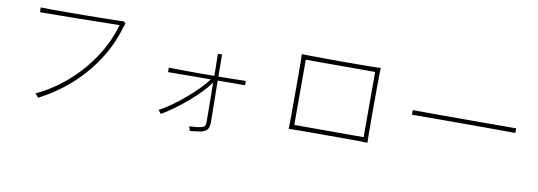

<svg xmlns="http://www.w3.org/2000/svg" viewBox="-57 -1047 4114 1467"><g transform="rotate(10 2000.0 -313.5)"><path d="M822 -670Q820 -663 816.5 -652.5Q813 -642 810 -633Q768 -491 687.5 -370Q607 -249 499 -154Q391 -59 264 6L238 -23Q364 -82 472.5 -176.5Q581 -271 661 -391Q741 -511 780 -648Q750 -648 700 -647Q650 -646 589 -645Q528 -644 463.5 -643Q399 -642 340 -641.5Q281 -641 234.5 -640.5Q188 -640 164 -640L163 -677Q194 -676 247 -675.5Q300 -675 366 -675.5Q432 -676 501 -676.5Q570 -677 632 -678Q694 -679 740.5 -680Q787 -681 806 -682Z M1804 -396V-362Q1795 -362 1764.5 -362Q1734 -362 1689.5 -362Q1645 -362 1592 -361Q1592 -320 1593 -273Q1594 -226 1594.5 -180.5Q1595 -135 1595.5 -97Q1596 -59 1596 -36Q1596 4 1579 21.5Q1562 39 1528 45Q1509 48 1489 50.5Q1469 53 1449 55L1438 21Q1461 19 1483 17.5Q1505 16 1523 12Q1548 7 1555.5 -2Q1563 -11 1563 -36Q1563 -67 1562.5 -118.5Q1562 -170 1561.5 -229Q1561 -288 1560 -340Q1535 -304 1494 -261.5Q1453 -219 1404 -177Q1355 -135 1304.5 -98Q1254 -61 1208 -35L1186 -62Q1230 -85 1280.5 -121Q1331 -157 1380.5 -199Q1430 -241 1471.5 -283.5Q1513 -326 1538 -361Q1469 -361 1400.5 -360.5Q1332 -360 1280 -359.5Q1228 -359 1207 -359V-394Q1237 -393 1294 -392Q1351 -391 1421 -391.5Q1491 -392 1560 -392V-452Q1560 -481 1558.5 -515Q1557 -549 1557 -563H1591Q1590 -553 1590.5 -533.5Q1591 -514 1591 -493Q1591 -482 1591 -471.5Q1591 -461 1591 -452Q1591 -441 1591 -425.5Q1591 -410 1592 -392Q1666 -393 1724.5 -394Q1783 -395 1804 -396Z M2802 -672Q2801 -653 2800.5 -608.5Q2800 -564 2799.5 -505Q2799 -446 2799 -382.5Q2799 -319 2799 -260Q2799 -201 2799.5 -156.5Q2800 -112 2801 -92Q2781 -93 2734 -93.5Q2687 -94 2624.5 -94Q2562 -94 2494 -94Q2426 -94 2364 -94Q2302 -94 2255.5 -93.5Q2209 -93 2190 -92Q2191 -112 2191.5 -156.5Q2192 -201 2192 -260Q2192 -319 2192 -382.5Q2192 -446 2192 -505Q2192 -564 2191.5 -608.5Q2191 -653 2190 -672Q2209 -671 2255.5 -670.5Q2302 -670 2364.5 -669.5Q2427 -669 2494.5 -669Q2562 -669 2625 -669.5Q2688 -670 2735 -670.5Q2782 -671 2802 -672ZM2765 -129V-635H2227V-129Z M3901 -362Q3866 -362 3804.5 -362.5Q3743 -363 3667 -363Q3591 -363 3509 -363Q3427 -363 3348.5 -363Q3270 -363 3205 -362.5Q3140 -362 3099 -362V-398Q3141 -398 3206 -397.5Q3271 -397 3349 -397Q3427 -397 3508.5 -397Q3590 -397 3666.5 -397Q3743 -397 3804 -397.5Q3865 -398 3901 -398Z"/></g></svg>

Font: Zen Kaku Gothic Antique Light
Style: Regular
Weight: 300
Designer: Yoshimichi Ohira
Foundry: Positype
Version: Version 1.001